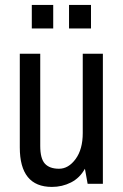

<svg xmlns="http://www.w3.org/2000/svg" viewBox="-20 -738 492 771"><path d="M107.7 -623.8V-718.1H193.7V-623.8ZM257.2 -623.8V-718.1H345.4V-623.8ZM188.5 12.6Q59.5 12.6 59.5 -146V-522.2H141.6V-152Q141.6 -101.2 160.3 -80.8Q179 -60.4 217 -60.4Q255 -60.4 283.7 -99.5Q312.3 -138.6 312.3 -203.7V-522.2H393.1V0H331.9L321 -60.4Q300.6 -23.5 265.2 -5.4Q229.8 12.6 188.5 12.6Z"/></svg>

Font: Puralecka Narrow
Style: Regular
Weight: 400
Designer: Hector Gatti, Marcela Romero, Pablo Cosgaya and Nicolas Silva
Version: Version 1.004;PS 001.004;hotconv 1.0.70;makeotf.lib2.5.58329